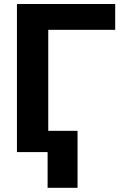

<svg xmlns="http://www.w3.org/2000/svg" viewBox="-20 -747 621 943"><path d="M545.8 -727.3V-600.5H217V0H63.2V-727.3ZM360.8 -104.4V175.4H213.8V-104.4Z"/></svg>

Font: Inter UI
Style: Bold
Weight: 700
Designer: Rasmus Andersson
Foundry: rsms
Version: 3.2;8d6f07862